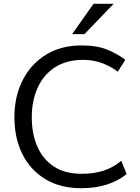

<svg xmlns="http://www.w3.org/2000/svg" viewBox="-20 -981 736 1012"><path d="M408 11Q298 11 219 -36.8Q140 -84.5 98 -168.8Q56 -253 56 -363Q56 -473.5 99.8 -559Q143.5 -644.5 222.8 -693Q302 -741.5 409 -741.5Q491.5 -741.5 545.5 -719.2Q599.5 -697 640.5 -666L601 -603Q563 -632 516.5 -648.8Q470 -665.5 418.5 -665.5Q330 -665.5 269.8 -626.2Q209.5 -587 178.5 -518.8Q147.5 -450.5 147.5 -362.5Q147.5 -277 176.2 -209.8Q205 -142.5 263.2 -103.8Q321.5 -65 410.5 -65Q478.5 -65 529.8 -82.8Q581 -100.5 619 -133.5L647.5 -63.5Q603 -27.5 543.2 -8.2Q483.5 11 408 11ZM360 -801 473 -961H579L425 -801Z"/></svg>

Font: Mooli
Style: Regular
Weight: 400
Designer: Vernon Adams
Foundry: Vernon Adams
Version: Version 1.000; ttfautohint (v1.8.4.7-5d5b);gftools[0.9.33]